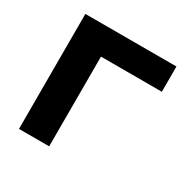

<svg xmlns="http://www.w3.org/2000/svg" viewBox="-121 -611 712 723"><g transform="rotate(30 235.0 -250.0)"><path d="M50.8 0V-500H446.8V-390.1H182.1V0Z"/></g></svg>

Font: LT Wave Text Bold
Style: Regular
Weight: 700
Designer: Daniel Lyons
Version: Version 2.5 (Glyphs App)